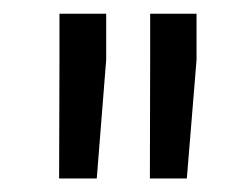

<svg xmlns="http://www.w3.org/2000/svg" viewBox="-20 -770 360 279"><path d="M134.3 -750H66.4V-678.7L65.9 -510.7H120.6L134.3 -683.1ZM265.6 -750H198.2V-681.6L197.8 -510.7H251.5L265.6 -683.1Z"/></svg>

Font: Bert Sans
Style: Regular
Weight: 400
Designer: Christian Robertson (Google), Cristiano Sobral
Foundry: Google, Cristiano Sobral
Version: Version 3.101